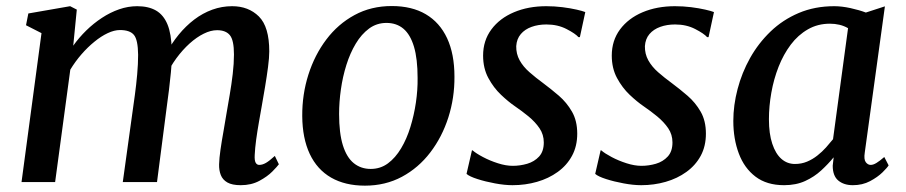

<svg xmlns="http://www.w3.org/2000/svg" viewBox="-20 -588 2926 620"><path d="M228 -557 216.5 -440.5Q235 -466.5 258.5 -489.5Q282 -512.5 309 -530.2Q336 -548 364.8 -558Q393.5 -568 423 -568Q459.5 -568 483.8 -554Q508 -540 520.8 -509.2Q533.5 -478.5 534.5 -428Q535 -422.5 534.8 -416.5Q534.5 -410.5 534.2 -404.5Q534 -398.5 533.5 -391.5L516.5 -414.5Q534 -448 557 -476Q580 -504 607.2 -524.8Q634.5 -545.5 665.5 -556.8Q696.5 -568 729.5 -568Q782.5 -568 816 -534.8Q849.5 -501.5 849.5 -422Q849.5 -402 845.5 -371.5Q841.5 -341 836 -308Q830.5 -275 825.5 -247Q821 -221.5 816 -193Q811 -164.5 807.2 -137Q803.5 -109.5 802.5 -87.5Q801.5 -70 805.5 -62.8Q809.5 -55.5 817 -55.5Q827.5 -55.5 838.8 -62Q850 -68.5 867.5 -84.5L880.5 -57.5Q875.5 -50.5 859.5 -34.2Q843.5 -18 817.5 -4Q791.5 10 757.5 10Q729.5 10 714.2 1.2Q699 -7.5 693 -22.8Q687 -38 687.5 -57.5Q688 -77 692 -104.8Q696 -132.5 701.5 -163Q707 -193.5 711.5 -222Q716 -249 721.8 -282Q727.5 -315 731.5 -349Q735.5 -383 735.5 -412Q735.5 -458.5 722.2 -474.5Q709 -490.5 681 -490.5Q660.5 -490.5 637.8 -479.2Q615 -468 592.2 -447.5Q569.5 -427 549.5 -399.8Q529.5 -372.5 515 -340.5L535 -404.5Q534.5 -381.5 531.8 -353.8Q529 -326 525.8 -298.8Q522.5 -271.5 519 -247L487 0H376.5L407 -220Q411 -248 415.5 -281.2Q420 -314.5 423 -348.2Q426 -382 426 -411Q425.5 -459.5 412.5 -475.2Q399.5 -491 367.5 -491Q349 -491 327.8 -481Q306.5 -471 284.8 -453.2Q263 -435.5 243 -412.5Q223 -389.5 207 -363L158 0H49.5L114 -481L64 -506.5L71.5 -544.5L206.5 -568Z M1245 -568.5Q1310 -568.5 1355 -542Q1400 -515.5 1423.8 -464.5Q1447.5 -413.5 1447.5 -340.5Q1448 -272 1427.8 -208.8Q1407.5 -145.5 1369.5 -95.8Q1331.5 -46 1278 -17.2Q1224.5 11.5 1158.5 11.5Q1094.5 11.5 1049.2 -14.5Q1004 -40.5 980.2 -91Q956.5 -141.5 956 -213Q955.5 -283 975.8 -346.8Q996 -410.5 1033.8 -460.5Q1071.5 -510.5 1125 -539.5Q1178.5 -568.5 1245 -568.5ZM1228 -514Q1196.5 -514 1171.8 -495.8Q1147 -477.5 1128.8 -447Q1110.5 -416.5 1098.5 -378.2Q1086.5 -340 1080.8 -299.2Q1075 -258.5 1075 -220Q1075 -158 1087.2 -118.8Q1099.5 -79.5 1122.5 -61Q1145.5 -42.5 1177 -42.5Q1208.5 -42.5 1232.8 -60.5Q1257 -78.5 1275.2 -109Q1293.5 -139.5 1305.2 -177.8Q1317 -216 1323 -256.8Q1329 -297.5 1328.5 -336Q1328.5 -398 1316.8 -437.2Q1305 -476.5 1282.8 -495.2Q1260.5 -514 1228 -514Z M1852.5 -468H1848Q1838 -479.5 1809.5 -494.2Q1781 -509 1744.5 -509Q1718 -509 1696.5 -501.2Q1675 -493.5 1661.8 -478Q1648.5 -462.5 1647 -439Q1646.5 -414 1658 -393.2Q1669.5 -372.5 1689.8 -354.8Q1710 -337 1734 -319.5Q1759.5 -300.5 1784.8 -278.8Q1810 -257 1827 -227.5Q1844 -198 1844 -156.5Q1844 -116 1827.2 -85Q1810.5 -54 1781 -32.8Q1751.5 -11.5 1714 -0.8Q1676.5 10 1635 10Q1609.5 10 1578.5 4.2Q1547.5 -1.5 1521.8 -9.8Q1496 -18 1486.5 -26.5L1504 -102.5H1506Q1517.5 -92.5 1539.8 -80.8Q1562 -69 1587.8 -60.8Q1613.5 -52.5 1636 -52.5Q1659.5 -52.5 1682.5 -59.2Q1705.5 -66 1720.8 -82.5Q1736 -99 1736 -128Q1736 -153.5 1722.2 -173.8Q1708.5 -194 1687 -211.8Q1665.5 -229.5 1642 -245.5Q1621.5 -259.5 1597.8 -282Q1574 -304.5 1557 -336Q1540 -367.5 1540 -408.5Q1540 -457 1566.8 -493Q1593.5 -529 1639.8 -548.5Q1686 -568 1744 -568Q1770.5 -568 1796.2 -564.8Q1822 -561.5 1841.8 -557Q1861.5 -552.5 1870 -549Z M2268 -468H2263.5Q2253.5 -479.5 2225 -494.2Q2196.5 -509 2160 -509Q2133.5 -509 2112 -501.2Q2090.5 -493.5 2077.2 -478Q2064 -462.5 2062.5 -439Q2062 -414 2073.5 -393.2Q2085 -372.5 2105.2 -354.8Q2125.5 -337 2149.5 -319.5Q2175 -300.5 2200.2 -278.8Q2225.5 -257 2242.5 -227.5Q2259.5 -198 2259.5 -156.5Q2259.5 -116 2242.8 -85Q2226 -54 2196.5 -32.8Q2167 -11.5 2129.5 -0.8Q2092 10 2050.5 10Q2025 10 1994 4.2Q1963 -1.5 1937.2 -9.8Q1911.5 -18 1902 -26.5L1919.5 -102.5H1921.5Q1933 -92.5 1955.2 -80.8Q1977.5 -69 2003.2 -60.8Q2029 -52.5 2051.5 -52.5Q2075 -52.5 2098 -59.2Q2121 -66 2136.2 -82.5Q2151.5 -99 2151.5 -128Q2151.5 -153.5 2137.8 -173.8Q2124 -194 2102.5 -211.8Q2081 -229.5 2057.5 -245.5Q2037 -259.5 2013.2 -282Q1989.5 -304.5 1972.5 -336Q1955.5 -367.5 1955.5 -408.5Q1955.5 -457 1982.2 -493Q2009 -529 2055.2 -548.5Q2101.5 -568 2159.5 -568Q2186 -568 2211.8 -564.8Q2237.5 -561.5 2257.2 -557Q2277 -552.5 2285.5 -549Z M2772.5 -95.5Q2769 -73 2775.8 -64.2Q2782.5 -55.5 2791.5 -55.5Q2800 -55.5 2810.2 -61.8Q2820.5 -68 2835.5 -81L2849.5 -54Q2845.5 -47 2829.8 -31.5Q2814 -16 2789.5 -3Q2765 10 2734 10Q2705 10 2687 -5Q2669 -20 2669 -53L2672 -80Q2654.5 -58.5 2632 -37.8Q2609.5 -17 2580 -3.5Q2550.5 10 2512 10Q2456 10 2419.8 -17.5Q2383.5 -45 2365.8 -92.2Q2348 -139.5 2348 -197.5Q2348 -248 2361.8 -300.5Q2375.5 -353 2402.2 -400.8Q2429 -448.5 2468.2 -486.2Q2507.5 -524 2559.2 -546Q2611 -568 2674 -568Q2698 -568 2726.5 -561.8Q2755 -555.5 2776 -547.5L2837.5 -567.5ZM2718.5 -497Q2705.5 -504.5 2690.8 -508Q2676 -511.5 2660 -511.5Q2620.5 -511.5 2588.8 -493.2Q2557 -475 2533.5 -443.8Q2510 -412.5 2494.2 -372.5Q2478.5 -332.5 2470.8 -288.8Q2463 -245 2463 -203Q2463 -156 2473.8 -123.8Q2484.5 -91.5 2503.2 -75Q2522 -58.5 2547 -58.5Q2568 -58.5 2586 -66Q2604 -73.5 2619.5 -85.8Q2635 -98 2647.5 -112Q2660 -126 2670 -138.5Z"/></svg>

Font: Merriweather Medium
Style: Italic
Weight: 500
Italic angle: -7.8°
Version: Version 2.101